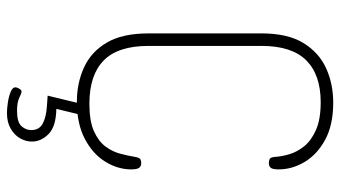

<svg xmlns="http://www.w3.org/2000/svg" viewBox="-233 -538 978 552"><g transform="rotate(90 256.0 -262.0)"><path d="M272 6Q219 6 174 -14.5Q129 -35 102.5 -80Q76 -125 76 -200V-525Q76 -600 103.5 -645Q131 -690 176 -710.5Q221 -731 275 -731Q339 -731 381.5 -708Q424 -685 445.5 -649Q467 -613 467 -574Q467 -557 462.5 -551.5Q458 -546 449 -546Q436 -546 433.5 -552.5Q431 -559 431 -564Q430 -582 423.5 -604.5Q417 -627 400.5 -647.5Q384 -668 353.5 -681.5Q323 -695 274 -695Q195 -695 153.5 -653.5Q112 -612 112 -525V-200Q112 -112 154 -71Q196 -30 278 -30Q328 -30 357 -43Q386 -56 401 -76Q416 -96 422 -119Q428 -142 431 -161Q432 -168 435 -173.5Q438 -179 449 -179Q458 -179 462.5 -173Q467 -167 467 -150Q467 -112 445 -76Q423 -40 379.5 -17Q336 6 272 6ZM305 207Q293 207 275.5 204.5Q258 202 244.5 196.5Q231 191 231 183Q231 180 233 175.5Q235 171 237.5 168Q240 165 243 165Q248 165 261 171.5Q274 178 299 178Q331 178 342.5 165.5Q354 153 354 137Q354 114 335 104Q316 94 284 92L255 90L279 -9H311L293 65Q344 66 365.5 87.5Q387 109 387 135Q387 153 377.5 169.5Q368 186 349.5 196.5Q331 207 305 207Z"/></g></svg>

Font: Dosis ExtraLight
Style: Regular
Weight: 250
Designer: EdgarTolentino, PabloImpallari, IginoMarini
Foundry: EdgarTolentino, PabloImpallari, IginoMarini
Version: Version 3.001; ttfautohint (v1.8.2)